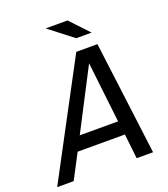

<svg xmlns="http://www.w3.org/2000/svg" viewBox="-191 -913 887 1016"><g transform="rotate(-20 252.5 -405.0)"><path d="M495.1 0H402.8L387.2 -139.2H121.1L47.9 0H-44.9L294.9 -638.2H414.1ZM377 -216.8 337.9 -558.1 161.1 -216.8ZM406.2 -706.1H319.3L185.1 -810.1H308.1ZM-8.8 -638.2Z"/></g></svg>

Font: Code New Roman
Style: Italic
Weight: 400
Italic angle: -11°
Monospace: yes
Designer: Sam Radian
Foundry: Code New Roman
Version: Version 1.508 October 19, 2014